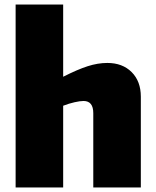

<svg xmlns="http://www.w3.org/2000/svg" viewBox="-20 -828 688 848"><path d="M49 -808H259V-489Q322 -521 367 -535.5Q412 -550 454 -550Q521 -550 561.5 -509.5Q602 -469 602 -401V0H392V-328Q392 -382 349 -382Q334 -382 309.5 -376.5Q285 -371 259 -361V0H49Z"/></svg>

Font: Encode Sans Narrow
Style: Black
Weight: 900
Designer: Pablo Impallari, Andres Torresi
Foundry: Pablo Impallari, Andres Torresi
Version: Version 1.000; ttfautohint (v1.00) -l 8 -r 50 -G 200 -x 14 -